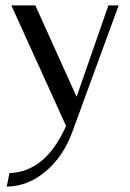

<svg xmlns="http://www.w3.org/2000/svg" viewBox="-20 -472 481 712"><path d="M382 -452H420L249 15Q216 107 150 163Q84 219 5 220L15 170Q150 165 225 -5L22 -452H111L264 -113Z"/></svg>

Font: Belleza
Style: Regular
Weight: 400
Designer: Eduardo Rodriguez Tunni
Foundry: Eduardo Rodriguez Tunni
Version: Version 1.001